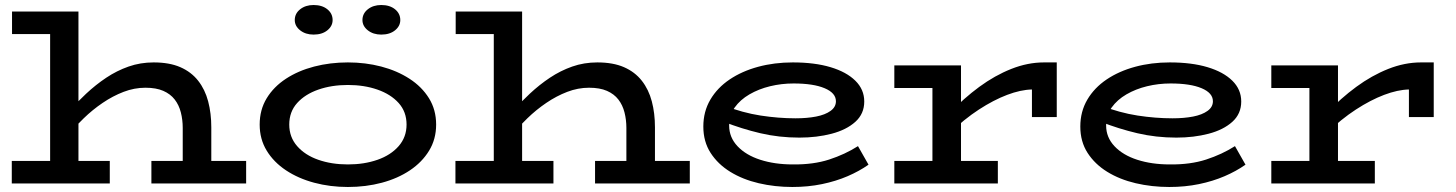

<svg xmlns="http://www.w3.org/2000/svg" viewBox="-20 -732 5807 766"><path d="M709 0V-222Q709 -254 701.5 -283.5Q694 -313 677 -335Q660 -357 631.5 -369.5Q603 -382 560 -382Q516 -382 473 -365.5Q430 -349 389.5 -321.5Q349 -294 314 -260Q279 -226 250 -193V-283Q285 -322 323.5 -358Q362 -394 404 -422Q446 -450 493 -466.5Q540 -483 593 -483Q656 -483 699.5 -464Q743 -445 770.5 -410Q798 -375 810.5 -327.5Q823 -280 823 -224V0ZM27 0V-90H418V0ZM584 0V-90H962V0ZM293 -686V0H180V-596H28V-686Z M1368 14Q1297 14 1233.5 -3Q1170 -20 1121 -52.5Q1072 -85 1044 -131Q1016 -177 1016 -235Q1016 -294 1044 -340Q1072 -386 1121 -418Q1170 -450 1233.5 -466.5Q1297 -483 1368 -483Q1438 -483 1501 -466.5Q1564 -450 1613.5 -418Q1663 -386 1691.5 -340Q1720 -294 1720 -235Q1720 -177 1692 -131Q1664 -85 1615.5 -52.5Q1567 -20 1503.5 -3Q1440 14 1368 14ZM1368 -76Q1433 -76 1486 -94.5Q1539 -113 1570.5 -149Q1602 -185 1602 -235Q1602 -286 1570.5 -321Q1539 -356 1486 -374.5Q1433 -393 1368 -393Q1303 -393 1250 -374.5Q1197 -356 1165.5 -321Q1134 -286 1134 -235Q1134 -185 1165.5 -149Q1197 -113 1250 -94.5Q1303 -76 1368 -76ZM1501 -594Q1469 -594 1447.5 -611Q1426 -628 1426 -652Q1426 -678 1447.5 -695Q1469 -712 1501 -712Q1535 -712 1556 -695Q1577 -678 1577 -652Q1577 -628 1556 -611Q1535 -594 1501 -594ZM1231 -594Q1199 -594 1177.5 -611Q1156 -628 1156 -652Q1156 -678 1177.5 -695Q1199 -712 1231 -712Q1265 -712 1286 -695Q1307 -678 1307 -652Q1307 -628 1286 -611Q1265 -594 1231 -594Z M2479 0V-222Q2479 -254 2471.5 -283.5Q2464 -313 2447 -335Q2430 -357 2401.5 -369.5Q2373 -382 2330 -382Q2286 -382 2243 -365.5Q2200 -349 2159.5 -321.5Q2119 -294 2084 -260Q2049 -226 2020 -193V-283Q2055 -322 2093.5 -358Q2132 -394 2174 -422Q2216 -450 2263 -466.5Q2310 -483 2363 -483Q2426 -483 2469.5 -464Q2513 -445 2540.5 -410Q2568 -375 2580.5 -327.5Q2593 -280 2593 -224V0ZM1797 0V-90H2188V0ZM2354 0V-90H2732V0ZM2063 -686V0H1950V-596H1798V-686Z M3141 14Q3071 14 3007 -1Q2943 -16 2893.5 -46.5Q2844 -77 2815 -122Q2786 -167 2786 -227Q2786 -287 2814 -334.5Q2842 -382 2891 -415Q2940 -448 3004.5 -465.5Q3069 -483 3143 -483Q3230 -483 3293.5 -464Q3357 -445 3392.5 -410Q3428 -375 3428 -327Q3428 -278 3392.5 -246Q3357 -214 3298 -198.5Q3239 -183 3169 -183Q3088 -183 3013.5 -200.5Q2939 -218 2868 -246V-311Q2943 -282 3014.5 -271Q3086 -260 3154 -260Q3200 -260 3236 -267Q3272 -274 3293.5 -289.5Q3315 -305 3315 -328Q3315 -361 3270 -380Q3225 -399 3146 -399Q3098 -399 3052.5 -388Q3007 -377 2970 -355.5Q2933 -334 2911 -303Q2889 -272 2889 -231Q2889 -184 2922.5 -148.5Q2956 -113 3013.5 -94.5Q3071 -76 3143 -76Q3225 -75 3288 -95.5Q3351 -116 3403 -149L3445 -75Q3408 -49 3361.5 -29Q3315 -9 3259.5 2.5Q3204 14 3141 14Z M3768 -200V-280Q3825 -340 3887 -385.5Q3949 -431 4014.5 -457Q4080 -483 4145 -483H4196V-265H4097V-375Q4052 -374 3998 -353.5Q3944 -333 3885.5 -295Q3827 -257 3768 -200ZM3548 0V-90H3961V0ZM3700 -27V-471H3814V-27ZM3548 -381V-471H3807V-381Z M4645 14Q4575 14 4511 -1Q4447 -16 4397.5 -46.5Q4348 -77 4319 -122Q4290 -167 4290 -227Q4290 -287 4318 -334.5Q4346 -382 4395 -415Q4444 -448 4508.5 -465.5Q4573 -483 4647 -483Q4734 -483 4797.5 -464Q4861 -445 4896.5 -410Q4932 -375 4932 -327Q4932 -278 4896.5 -246Q4861 -214 4802 -198.5Q4743 -183 4673 -183Q4592 -183 4517.5 -200.5Q4443 -218 4372 -246V-311Q4447 -282 4518.5 -271Q4590 -260 4658 -260Q4704 -260 4740 -267Q4776 -274 4797.5 -289.5Q4819 -305 4819 -328Q4819 -361 4774 -380Q4729 -399 4650 -399Q4602 -399 4556.5 -388Q4511 -377 4474 -355.5Q4437 -334 4415 -303Q4393 -272 4393 -231Q4393 -184 4426.5 -148.5Q4460 -113 4517.5 -94.5Q4575 -76 4647 -76Q4729 -75 4792 -95.5Q4855 -116 4907 -149L4949 -75Q4912 -49 4865.5 -29Q4819 -9 4763.5 2.5Q4708 14 4645 14Z M5272 -200V-280Q5329 -340 5391 -385.5Q5453 -431 5518.5 -457Q5584 -483 5649 -483H5700V-265H5601V-375Q5556 -374 5502 -353.5Q5448 -333 5389.5 -295Q5331 -257 5272 -200ZM5052 0V-90H5465V0ZM5204 -27V-471H5318V-27ZM5052 -381V-471H5311V-381Z"/></svg>

Font: BioRhyme SemiExpanded Medium
Style: Regular
Weight: 500
Width: 6
Designer: Aoife Mooney
Foundry: Aoife Mooney Type
Version: Version 1.600;gftools[0.9.33]